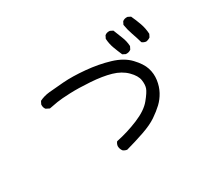

<svg xmlns="http://www.w3.org/2000/svg" viewBox="-133 -932 1266 1152"><g transform="rotate(-30 500.0 -356.0)"><path d="M452.1 -11.7Q436.5 -13.7 424.8 -23.4Q413.1 -39.1 413.1 -58.6Q415 -74.2 424.8 -85.9Q504.9 -102.5 580.1 -133.8Q655.3 -165 690.4 -208Q725.6 -251 733.4 -273.4Q741.2 -295.9 736.3 -329.1Q731.4 -362.3 695.3 -398.4Q659.2 -434.6 601.6 -451.2Q543.9 -467.8 463.4 -473.1Q382.8 -478.5 322.8 -476.1Q262.7 -473.6 232.9 -468.8Q203.1 -463.9 173.8 -458L150.4 -469.7Q138.7 -483.4 140.6 -504.9L150.4 -524.4Q181.6 -540 218.8 -543.9Q255.9 -547.9 321.3 -552.7Q386.7 -557.6 473.1 -549.8Q559.6 -542 634.8 -519.5Q710 -497.1 752.4 -452.1Q794.9 -407.2 807.6 -367.2Q820.3 -327.1 814.5 -285.2Q808.6 -243.2 790 -209Q771.5 -174.8 744.6 -149.4Q717.8 -124 679.7 -98.1Q641.6 -72.3 579.1 -50.8Q516.6 -29.3 452.1 -11.7ZM731.4 -512.7 711.9 -522.5Q698.2 -553.7 686.5 -585.4Q674.8 -617.2 672.9 -652.3L682.6 -671.9Q696.3 -683.6 717.8 -681.6L737.3 -671.9Q749 -640.6 762.2 -608.9Q775.4 -577.1 777.3 -542L767.6 -522.5Q752.9 -510.7 731.4 -512.7ZM875 -516.6Q859.4 -518.6 847.7 -528.3Q837.9 -563.5 825.2 -599.1Q812.5 -634.8 806.6 -671.9L816.4 -691.4Q830.1 -703.1 851.6 -701.2L871.1 -691.4Q886.7 -658.2 899.4 -622.6Q912.1 -586.9 914.1 -547.9L904.3 -528.3Q890.6 -518.6 875 -516.6Z"/></g></svg>

Font: JasonHandwriting2
Style: Regular
Weight: 400
Version: Version 1.05.10